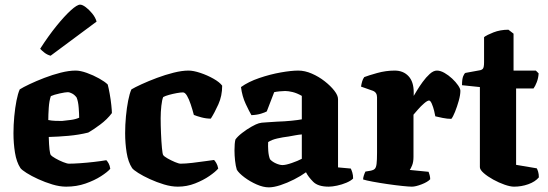

<svg xmlns="http://www.w3.org/2000/svg" viewBox="-20 -804 2360 827"><path d="M265 0Q237 0 205.5 -9.5Q174 -19 144.5 -32.5Q115 -46 94.5 -59Q74 -72 68 -80Q51 -106 44.5 -146.5Q38 -187 38 -230Q38 -266 41.5 -303Q45 -340 51 -370.5Q57 -401 65 -419Q79 -428 107.5 -441.5Q136 -455 171 -468.5Q206 -482 241.5 -491Q277 -500 306 -500Q326 -500 354 -490Q382 -480 407 -466Q432 -452 444 -440Q448 -425 452.5 -400Q457 -375 459.5 -351Q462 -327 462 -317Q442 -290 411 -267Q380 -244 360 -233Q320 -223 275 -219Q230 -215 190 -214Q192 -145 199 -136Q203 -131 218.5 -122Q234 -113 251.5 -106Q269 -99 277 -99Q296 -99 325 -101Q354 -103 384.5 -106.5Q415 -110 438 -114Q443 -109 448 -100Q453 -91 455 -77Q443 -63 415 -45Q387 -27 348.5 -13.5Q310 0 265 0ZM247 -283Q266 -285 285.5 -287.5Q305 -290 321 -297Q321 -312 319 -339.5Q317 -367 310 -384Q301 -396 290 -401.5Q279 -407 273 -407Q262 -407 237 -401.5Q212 -396 199 -390Q192 -370 190 -339.5Q188 -309 188 -287Q203 -284 218 -283.5Q233 -283 247 -283ZM198 -564Q183 -568 171 -577.5Q159 -587 153 -594Q189 -650 223.5 -692.5Q258 -735 285 -759.5Q312 -784 325 -784Q335 -784 349.5 -773Q364 -762 377.5 -745.5Q391 -729 396 -711Z M746 0Q718 0 686.5 -9.5Q655 -19 625.5 -32.5Q596 -46 575.5 -59Q555 -72 549 -80Q532 -106 525.5 -146.5Q519 -187 519 -230Q519 -266 522.5 -303Q526 -340 532 -370.5Q538 -401 546 -419Q561 -428 590.5 -441.5Q620 -455 656 -468.5Q692 -482 728 -491Q764 -500 792 -500Q813 -500 843 -490Q873 -480 899.5 -465Q926 -450 937 -435Q937 -391 920.5 -354.5Q904 -318 888 -293Q868 -293 847.5 -298.5Q827 -304 815 -309Q809 -332 801.5 -354.5Q794 -377 785.5 -391.5Q777 -406 768 -406Q758 -406 741.5 -403Q725 -400 708.5 -395.5Q692 -391 683 -386Q678 -375 675 -348.5Q672 -322 672 -295Q672 -265 673.5 -229.5Q675 -194 677.5 -167Q680 -140 683 -136Q687 -130 702 -121.5Q717 -113 733.5 -106Q750 -99 758 -99Q778 -99 808.5 -102.5Q839 -106 866 -110Q893 -114 902 -115Q906 -111 911.5 -102Q917 -93 920 -78Q908 -64 882 -46Q856 -28 820.5 -14Q785 0 746 0Z M1138 3Q1114 3 1085.5 -9.5Q1057 -22 1033 -40Q1009 -58 1000 -73Q995 -89 992.5 -112Q990 -135 990 -156Q990 -187 994 -203Q1003 -216 1023 -231.5Q1043 -247 1063.5 -258.5Q1084 -270 1095 -273Q1104 -276 1127 -277Q1150 -278 1173 -280Q1206 -281 1235.5 -284Q1265 -287 1280 -290V-391Q1259 -403 1240.5 -407.5Q1222 -412 1208 -412Q1199 -412 1184 -410.5Q1169 -409 1161 -407L1129 -324Q1122 -320 1104.5 -314.5Q1087 -309 1063 -308Q1054 -323 1038.5 -356Q1023 -389 1018 -429Q1050 -452 1097 -468Q1144 -484 1189.5 -492Q1235 -500 1265 -500Q1293 -500 1323 -487Q1353 -474 1378.5 -454Q1404 -434 1420 -413.5Q1436 -393 1436 -377V-83L1491 -78Q1494 -72 1497.5 -61Q1501 -50 1501 -35Q1491 -25 1472 -17Q1453 -9 1432 -4.5Q1411 0 1396 0Q1350 0 1329 -21Q1308 -42 1298 -62Q1276 -46 1246.5 -31Q1217 -16 1188 -6.5Q1159 3 1138 3ZM1197 -93Q1211 -93 1237 -102Q1263 -111 1280 -120V-225Q1267 -224 1253.5 -221.5Q1240 -219 1223 -216Q1198 -213 1174 -207.5Q1150 -202 1135 -192Q1134 -175 1135.5 -154Q1137 -133 1143 -118Q1153 -107 1169 -100Q1185 -93 1197 -93Z M1754 0Q1742 0 1713 -3Q1684 -6 1649.5 -11Q1615 -16 1585.5 -21.5Q1556 -27 1544 -31Q1544 -38 1547 -47.5Q1550 -57 1554 -65L1578 -69Q1588 -71 1594 -76.5Q1600 -82 1602 -98Q1604 -114 1604 -147V-385Q1604 -406 1586 -413L1535 -431Q1537 -443 1540 -453.5Q1543 -464 1549 -472Q1567 -479 1604.5 -489.5Q1642 -500 1680 -500Q1717 -500 1739.5 -476Q1762 -452 1762 -406V-391Q1765 -396 1775.5 -413.5Q1786 -431 1800.5 -451Q1815 -471 1831 -485.5Q1847 -500 1862 -500Q1877 -500 1894.5 -490Q1912 -480 1927.5 -465.5Q1943 -451 1953 -436.5Q1963 -422 1963 -413Q1963 -395 1956 -370Q1949 -345 1940 -322.5Q1931 -300 1924 -292Q1907 -292 1887 -296Q1867 -300 1855 -303Q1854 -310 1850 -326.5Q1846 -343 1840 -357Q1834 -371 1828 -371Q1821 -371 1807 -359Q1793 -347 1780 -332Q1767 -317 1761 -310V-128Q1761 -106 1755 -91.5Q1749 -77 1745 -72L1826 -64Q1828 -59 1830.5 -50Q1833 -41 1833 -32Q1822 -20 1796 -10Q1770 0 1754 0Z M2194 0Q2178 0 2153.5 -8.5Q2129 -17 2104.5 -30.5Q2080 -44 2063.5 -58.5Q2047 -73 2047 -84V-429L1970 -437Q1970 -463 1975 -475.5Q1980 -488 1985 -490L2045 -501Q2054 -502 2059.5 -507.5Q2065 -513 2065 -536V-644Q2076 -653 2105.5 -664.5Q2135 -676 2170 -676L2192 -659V-500H2288L2300 -488Q2299 -468 2292 -450Q2285 -432 2278 -423H2203V-94L2292 -79Q2295 -74 2298 -64Q2301 -54 2301 -40Q2285 -21 2255.5 -10.5Q2226 0 2194 0Z"/></svg>

Font: Texturina ExtraBold
Style: Regular
Weight: 800
Designer: Guillermo Torres Carreño
Foundry: Omnibus-Type
Version: Version 1.002; ttfautohint (v1.8.3)